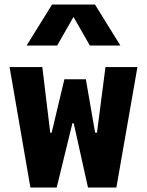

<svg xmlns="http://www.w3.org/2000/svg" viewBox="-20 -842 660 862"><path d="M23 -541 116.5 0H234.5L305 -288.5H311L375 0H502.5L597 -541H453.5L415.5 -246.5H407L365.5 -486H269L212 -246.5H205.5L170 -541ZM99.5 -637.5H236.5L310 -766L383.5 -637.5H520.5L406.5 -821.5H213.5Z"/></svg>

Font: Monaspace Neon ExtraBold
Style: Regular
Weight: 800
Designer: Riley Cran & the Lettermatic Team
Foundry: Lettermatic
Version: Version 1.200 (Monaspace Neon)